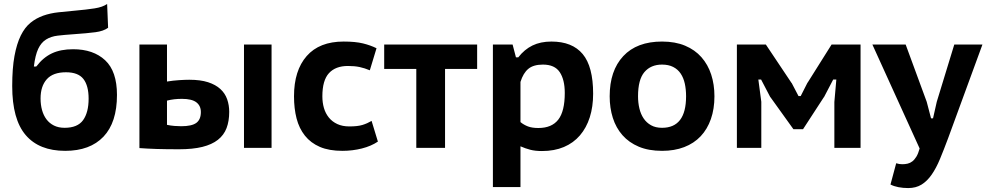

<svg xmlns="http://www.w3.org/2000/svg" viewBox="-20 -751 5009 975"><path d="M165 -414Q199 -459 243.5 -480Q288 -501 351 -501Q454 -501 514 -445Q574 -389 574 -269Q574 -129 505.5 -57Q437 15 311 15Q179 15 110.5 -65Q42 -145 42 -314Q42 -404 53.5 -466.5Q65 -529 85.5 -570.5Q106 -612 135 -635.5Q164 -659 199.5 -671.5Q235 -684 276 -688.5Q317 -693 362 -697Q419 -702 460.5 -708.5Q502 -715 524 -731L529 -610Q506 -593 465 -587.5Q424 -582 351 -577Q307 -574 273 -570Q239 -566 214 -550.5Q189 -535 174 -503Q159 -471 152 -413H161ZM186 -251Q186 -219 193.5 -192Q201 -165 216 -145Q231 -125 254 -113.5Q277 -102 308 -102Q374 -102 402 -141Q430 -180 430 -250Q430 -316 403.5 -350Q377 -384 315 -384Q249 -384 217.5 -348.5Q186 -313 186 -251Z M828 -117Q847 -113 865.5 -111.5Q884 -110 900 -110Q954 -110 977 -127Q1000 -144 1000 -182Q1000 -214 977 -231.5Q954 -249 904 -249Q862 -249 828 -240ZM828 -337Q859 -342 889.5 -344Q920 -346 941 -346Q998 -346 1036.5 -333.5Q1075 -321 1099 -299Q1123 -277 1133.5 -247Q1144 -217 1144 -183Q1144 -136 1130.5 -100.5Q1117 -65 1086.5 -41Q1056 -17 1007.5 -5Q959 7 889 7Q823 7 775.5 5.5Q728 4 688 1V-525H828ZM1219 -525H1359V0H1219Z M1899 -32Q1865 -9 1817.5 3Q1770 15 1719 15Q1651 15 1604.5 -5Q1558 -25 1528.5 -62Q1499 -99 1486 -149.5Q1473 -200 1473 -262Q1473 -393 1537.5 -466.5Q1602 -540 1725 -540Q1785 -540 1823.5 -530.5Q1862 -521 1892 -506L1858 -394Q1832 -405 1806.5 -410.5Q1781 -416 1747 -416Q1684 -416 1650.5 -379.5Q1617 -343 1617 -262Q1617 -230 1625 -202.5Q1633 -175 1650 -154Q1667 -133 1693 -121Q1719 -109 1754 -109Q1796 -109 1820.5 -116.5Q1845 -124 1867 -137Z M2403 -401H2240V0H2094V-401H1931V-525H2403Z M2483 -525H2583L2600 -460H2612Q2643 -500 2684 -520Q2725 -540 2780 -540Q2886 -540 2939 -476.5Q2992 -413 2992 -275Q2992 -209 2975 -155.5Q2958 -102 2925 -63.5Q2892 -25 2843.5 -4.5Q2795 16 2732 16Q2698 16 2673 9.5Q2648 3 2623 -8V199H2483ZM2737 -423Q2689 -423 2663 -401.5Q2637 -380 2623 -335V-131Q2640 -117 2661 -109Q2682 -101 2714 -101Q2782 -101 2815 -143.5Q2848 -186 2848 -279Q2848 -346 2822.5 -384.5Q2797 -423 2737 -423Z M3076 -262Q3076 -392 3145 -466Q3214 -540 3342 -540Q3409 -540 3459 -519Q3509 -498 3542 -460.5Q3575 -423 3591.5 -372.5Q3608 -322 3608 -262Q3608 -198 3590 -146.5Q3572 -95 3538 -59Q3504 -23 3454.5 -4Q3405 15 3342 15Q3274 15 3224 -6Q3174 -27 3141 -64.5Q3108 -102 3092 -152.5Q3076 -203 3076 -262ZM3220 -262Q3220 -229 3227 -200Q3234 -171 3248.5 -149.5Q3263 -128 3286 -115Q3309 -102 3342 -102Q3464 -102 3464 -262Q3464 -297 3457.5 -326.5Q3451 -356 3436.5 -377.5Q3422 -399 3398.5 -411Q3375 -423 3342 -423Q3285 -423 3252.5 -385Q3220 -347 3220 -262Z M4217 -233 4227 -347H4211L4164 -257V-258L4058 -95H4009L3892 -258V-257L3845 -347H3831L3846 -234V0H3722V-525H3869L4000 -329V-330L4035 -263H4046L4081 -332V-331L4203 -525H4350V0H4217Z M4686 -234 4708 -150H4718L4737 -234L4826 -525H4969L4795 -50Q4773 9 4753.5 56Q4734 103 4711 136Q4688 169 4659.5 186.5Q4631 204 4592 204Q4566 204 4542.5 199.5Q4519 195 4502 186L4531 78Q4546 83 4562 83Q4576 83 4589 80Q4602 77 4613 68.5Q4624 60 4633.5 44.5Q4643 29 4650 3L4410 -525H4579Z"/></svg>

Font: PT Sans Caption
Style: Bold
Weight: 700
Designer: A.Korolkova, O.Umpeleva, V.Yefimov
Foundry: ParaType Ltd
Version: Version 2.003W OFL